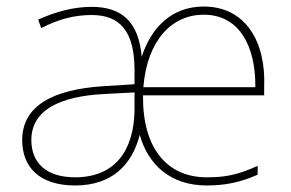

<svg xmlns="http://www.w3.org/2000/svg" viewBox="-20 -558 890 588"><path d="M604 -538C506 -538 443 -474 414 -384C405 -490 354 -537 261 -537C205 -537 150 -522 97 -498L106 -472C163 -501 211 -512 261 -512C347 -512 392 -463 392 -343V-300L296 -294C142 -284 48 -234 48 -129C48 -45 102 10 210 10C322 10 384 -52 408 -145C433 -55 501 10 613 10C670 10 718 0 769 -23V-50C707 -22 670 -15 613 -15C491 -15 416 -105 418 -266H789V-291C795 -430 732 -538 604 -538ZM604 -513C709 -513 763 -423 762 -291H419C431 -436 507 -513 604 -513ZM298 -270 392 -275V-220C390 -99 334 -15 210 -15C123 -15 76 -58 76 -129C76 -222 165 -263 298 -270Z"/></svg>

Font: Noto Sans Ethiopic Thin
Style: Regular
Weight: 100
Designer: Monotype Design Team
Foundry: Monotype Imaging Inc.
Version: Version 2.102